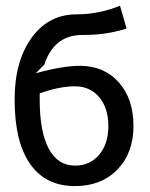

<svg xmlns="http://www.w3.org/2000/svg" viewBox="-20 -629 510 654"><path d="M29.8 -290Q29.8 -420.4 87.6 -500.2Q145.5 -580.1 240.2 -580.1Q315.9 -580.1 388.7 -609.4L411.1 -532.2Q393.1 -524.9 352.5 -517.3Q312 -509.8 259.8 -509.8Q164.1 -509.8 130.9 -408.7L101.6 -379.4Q192.4 -404.8 252.4 -404.8Q334.5 -404.8 384.5 -348.6Q434.6 -292.5 434.6 -200.2Q434.6 -107.9 379.9 -51.5Q325.2 4.9 235.4 4.9Q135.3 4.9 82.5 -70.6Q29.8 -146 29.8 -290ZM115.2 -311V-290Q115.2 -180.2 146 -122.6Q176.8 -64.9 235.4 -64.9Q286.6 -64.9 317.9 -102.1Q349.1 -139.2 349.1 -200.2Q349.1 -260.7 317.9 -297.9Q286.6 -335 235.4 -335Q182.1 -335 115.2 -311Z"/></svg>

Font: Nikodecs
Style: Medium
Weight: 500
Version: Version 0.29